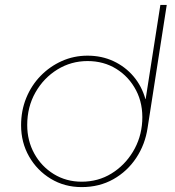

<svg xmlns="http://www.w3.org/2000/svg" viewBox="-20 -750 712 783"><path d="M313 13Q243 13 187 -21Q131 -55 98.5 -112Q66 -169 66 -239Q66 -299 87 -350.5Q108 -402 145.5 -440.5Q183 -479 232 -501Q281 -523 337 -523Q395 -523 443 -500.5Q491 -478 524.5 -438.5Q558 -399 573 -346H574L634 -730H660L582 -229Q572 -161 535.5 -106Q499 -51 442 -19Q385 13 313 13ZM313 -9Q380 -9 434 -42Q488 -75 522 -131Q556 -187 560 -255Q564 -326 535 -381.5Q506 -437 454.5 -469Q403 -501 337 -501Q270 -501 214 -466.5Q158 -432 124.5 -373Q91 -314 91 -240Q91 -176 120 -123.5Q149 -71 199.5 -40Q250 -9 313 -9Z"/></svg>

Font: MuseoModerno Thin
Style: Italic
Weight: 100
Italic angle: -9°
Designer: Pablo Cosgaya, Héctor Gatti, Marcela Romero, and the Authors of The MuseoModerno Project.
Foundry: Omnibus-Type Team
Version: Version 1.003